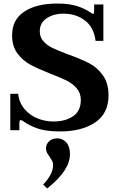

<svg xmlns="http://www.w3.org/2000/svg" viewBox="-20 -730 669 1081"><path d="M110 -48Q102 -54 96 -54Q93 -54 91 -50Q89 -46 89 -41V3H38V-202H82Q88 -151 118.5 -115.5Q149 -80 192 -63Q235 -46 281 -46Q349 -46 392 -76Q435 -106 435 -167Q435 -205 412.5 -232Q390 -259 356 -276Q322 -293 264 -315Q193 -343 150.5 -366Q108 -389 78 -429.5Q48 -470 48 -531Q48 -619 116.5 -664.5Q185 -710 302 -710Q368 -710 411.5 -696.5Q455 -683 489 -660Q491 -659 496 -655.5Q501 -652 504 -652Q510 -652 510 -662V-705H562V-500H518Q509 -576 458.5 -614.5Q408 -653 338 -653Q281 -653 242.5 -627Q204 -601 204 -554Q204 -520 225 -497Q246 -474 276.5 -459.5Q307 -445 363 -424Q435 -398 481 -374.5Q527 -351 559 -306.5Q591 -262 591 -193Q591 -91 515.5 -40.5Q440 10 319 10Q242 10 195 -5.5Q148 -21 110 -48ZM223 309Q279 251 279 199Q279 186 274 176.5Q269 167 259 152Q249 139 244 128.5Q239 118 239 105Q239 82 256.5 65.5Q274 49 302 49Q333 49 353.5 72Q374 95 374 138Q374 229 246 331Z"/></svg>

Font: Taviraj SemiBold
Style: Regular
Weight: 600
Designer: Katatrad Team
Foundry: CadsonDemak
Version: Version 1.001